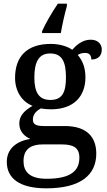

<svg xmlns="http://www.w3.org/2000/svg" viewBox="-20 -786 584 1045"><path d="M209 -616V-606H311C319 -653 332 -710 344 -753V-766H295C266 -724 227 -658 209 -616ZM232 239C418 239 504 167 504 50C504 -38 455 -100 332 -100H218C170 -100 159 -113 159 -136C159 -164 179 -184 203 -196C216 -193 241 -191 257 -191C384 -191 445 -264 445 -365C445 -422 427 -459 403 -487C415 -494 427 -498 444 -498C469 -498 477 -481 477 -462C518 -462 534 -487 534 -516C534 -545 514 -570 473 -570C428 -570 394 -539 373 -515C351 -532 306 -547 257 -547C125 -547 62 -477 62 -362C62 -291 98 -233 157 -210C109 -182 85 -154 85 -113C85 -69 115 -43 145 -30C75 -19 17 20 17 95C17 186 88 239 232 239ZM254 -242C192 -242 167 -283 167 -364C167 -449 191 -495 253 -495C317 -495 339 -451 339 -365C339 -282 318 -242 254 -242ZM234 187C139 187 108 147 108 91C108 16 161 0 213 0H316C378 0 412 17 412 72C412 140 370 187 234 187Z"/></svg>

Font: Noto Serif Malayalam Medium
Style: Regular
Weight: 500
Designer: Indian type Foundry, Jelle Bosma, Monotype Design Team
Foundry: Monotype Imaging Inc.
Version: Version 2.104